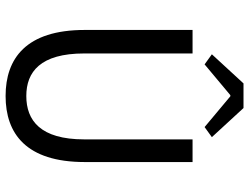

<svg xmlns="http://www.w3.org/2000/svg" viewBox="-122 -756 890 686"><g transform="rotate(90 323.0 -413.0)"><path d="M323 12C457 12 559 -61 559 -271V-656H478V-269C478 -112 410 -62 323 -62C237 -62 171 -112 171 -269V-656H87V-271C87 -61 189 12 323 12ZM210 -699 320 -791H324L434 -699L470 -725L366 -838H278L174 -725Z"/></g></svg>

Font: DAIFUKU Sans
Style: Regular
Weight: 400
Designer: Original font ‘Source Han Sans JP’ : Paul D. Hunt
Foundry: Daifuku
Version: Version 1.000